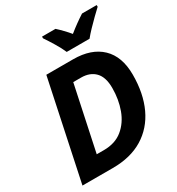

<svg xmlns="http://www.w3.org/2000/svg" viewBox="-215 -1068 1108 1202"><g transform="rotate(-30 338.5 -467.0)"><path d="M25.9 0 176.8 -713.9H370.1Q501.5 -713.9 573.7 -644.5Q646 -575.2 646 -443.8Q646 -308.6 599.4 -208.7Q552.7 -108.9 463.4 -54.4Q374 0 246.1 0ZM201.2 -125H252.9Q335 -125 388.2 -168.5Q441.4 -211.9 467.3 -282.7Q493.2 -353.5 493.2 -436Q493.2 -514.6 456.5 -552.2Q419.9 -589.8 356 -589.8H299.8ZM358.9 -773.9Q343.8 -809.1 318.4 -850.8Q293 -892.6 272.9 -921.9V-934.1H370.1Q387.2 -918.9 409.4 -896Q431.6 -873 448.7 -852.1Q504.9 -897.5 562 -934.1H668V-921.9Q647.9 -903.3 620.8 -877Q593.8 -850.6 567.6 -823.2Q541.5 -795.9 523.9 -773.9Z"/></g></svg>

Font: Open Sans
Style: Bold Italic
Weight: 700
Italic angle: -12°
Designer: Monotype Design Team
Foundry: Monotype Imaging Inc.
Version: Version 3.003; ttfautohint (v1.8.4)